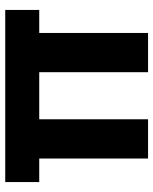

<svg xmlns="http://www.w3.org/2000/svg" viewBox="54 -640 586 734"><g transform="rotate(-90 347.0 -273.0)"><path d="M108 -416H18V-546H676V-416H588V0H438V-416H258V0H108Z"/></g></svg>

Font: Eudoxus Sans ExtraBold
Style: Regular
Weight: 800
Designer: Stijn de Vries
Foundry: tokotype
Version: Version 2.005